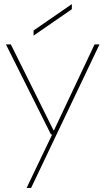

<svg xmlns="http://www.w3.org/2000/svg" viewBox="-20 -713 515 938"><path d="M110 205 235 -56H229L9 -496H33L241 -77H244L442 -496H466L132 205ZM144 -539V-564L331 -693V-668Z"/></svg>

Font: DM Sans 36pt Thin
Style: Regular
Weight: 250
Designer: Colophon Foundry, Jonny Pinhorn
Foundry: Colophon Foundry
Version: Version 4.004;gftools[0.9.30]